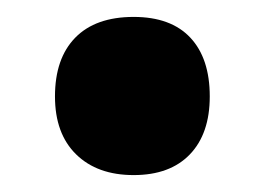

<svg xmlns="http://www.w3.org/2000/svg" viewBox="-20 -466 313 227"><path d="M45 -352Q45 -397 69 -421.5Q93 -446 138 -446Q182 -446 205 -421.5Q228 -397 228 -352Q228 -308 204.5 -283.5Q181 -259 138 -259Q95 -259 70 -283.5Q45 -308 45 -352Z"/></svg>

Font: Noto Sans Tamil ExtraCondensed Black
Style: Regular
Weight: 900
Width: 2
Designer: Jelle Bosma - Monotype Design Team
Foundry: Monotype Imaging Inc.
Version: Version 2.004; ttfautohint (v1.8.4.7-5d5b)